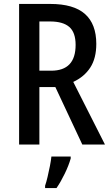

<svg xmlns="http://www.w3.org/2000/svg" viewBox="-20 -734 563 975"><path d="M235 -714Q354 -714 411.5 -663Q469 -612 469 -511Q469 -438 438.5 -391Q408 -344 352 -318L513 0H398L261 -292H180V0H77V-714ZM234 -625H180V-375H240Q364 -375 364 -506Q364 -569 332 -597Q300 -625 234 -625ZM339 71Q329 106 309 147.5Q289 189 267 221H209V209Q215 192 221.5 164.5Q228 137 233.5 109Q239 81 241 61H339Z"/></svg>

Font: Noto Sans Khmer Condensed Medium
Style: Regular
Weight: 500
Width: 3
Designer: Danh Hong and the Monotype Design Team
Foundry: Monotype Imaging Inc.
Version: Version 2.004; ttfautohint (v1.8.4.7-5d5b)